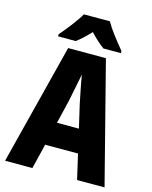

<svg xmlns="http://www.w3.org/2000/svg" viewBox="-134 -1013 868 1100"><g transform="rotate(15 300.0 -463.5)"><path d="M218 -767Q253 -792 300 -842Q346 -793 383 -767H486V-780Q454 -819 425 -857Q396 -895 378 -927H224Q208 -898 174 -853.5Q140 -809 114 -780V-767ZM269 -425Q276 -460 286 -509Q296 -558 302 -591Q307 -559 317 -509.5Q327 -460 334 -425L366 -287H236ZM432 0H595L411 -717H187L5 0H167L203 -148H398Z"/></g></svg>

Font: Noto Sans Mono UI ExtraBold
Style: Regular
Weight: 800
Designer: Monotype Design team
Foundry: Monotype Imaging Inc.
Version: 1.000